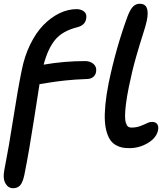

<svg xmlns="http://www.w3.org/2000/svg" viewBox="-24 -768 894 1025"><path d="M666 22.9Q645.5 22.9 629.2 19.8Q612.8 16.6 595.7 7.3Q578.6 -2 566.9 -17.6Q555.2 -33.2 546.6 -59.8Q538.1 -86.4 535.9 -122.3Q533.7 -158.2 538.6 -209.7Q543.5 -261.2 556.2 -325.2Q595.7 -514.2 657.2 -681.2Q671.4 -717.8 686.3 -732.9Q701.2 -748 722.2 -748Q778.3 -748 759.8 -658.2Q754.4 -631.8 738.8 -584Q723.1 -536.1 702.4 -463.6Q681.6 -391.1 664.1 -305.2Q653.3 -252 648.4 -212.9Q643.6 -173.8 643.6 -149.9Q643.6 -126 648.2 -111.6Q652.8 -97.2 659.7 -92Q666.5 -86.9 676.8 -86.9Q703.1 -86.9 723.6 -94.5Q744.1 -102.1 759.3 -109.6Q774.4 -117.2 788.1 -117.2Q806.6 -117.2 815.2 -105.5Q823.7 -93.8 819.8 -73.2Q811.5 -32.2 765.6 -4.6Q719.7 22.9 666 22.9ZM45.9 236.8Q19.5 236.8 4.9 210.7Q-9.8 184.6 -1 140.1Q22.9 19 46.6 -133.8Q70.3 -286.6 91.8 -392.1Q106.9 -468.8 137.7 -531.5Q168.5 -594.2 208.3 -634.8Q248 -675.3 293.5 -697.3Q338.9 -719.2 384.8 -719.2Q409.2 -719.2 425 -706.3Q440.9 -693.4 436 -668Q430.2 -632.8 387.2 -622.1Q310.1 -603 271 -556.2Q231.9 -509.3 209 -422.9Q318.8 -441.9 430.2 -441.9Q459 -441.9 476.3 -425.5Q493.7 -409.2 488.8 -383.8Q485.8 -367.2 473.4 -356.9Q460.9 -346.7 439.9 -346.2Q373 -343.8 322 -338.1Q271 -332.5 233.4 -326.2Q195.8 -319.8 187 -318.8Q182.1 -290.5 157.2 -128.2Q132.3 34.2 106 166Q97.2 206.5 83.3 221.7Q69.3 236.8 45.9 236.8Z"/></svg>

Font: Shantell Sans Irregular Bouncy
Style: Italic
Weight: 500
Italic angle: -11.31°
Designer: Stephen Nixon, Anya Danilova, Shantell Martin
Foundry: Arrow Type
Version: Version 1.006;[9816181b4]